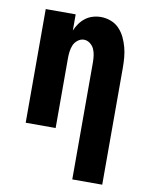

<svg xmlns="http://www.w3.org/2000/svg" viewBox="-84 -589 668 865"><g transform="rotate(10 250.0 -156.5)"><path d="M307 215V-320Q307 -335 305 -350.5Q303 -366 297 -380Q291 -394 278 -404Q265 -414 250 -414Q235 -414 222 -404Q209 -394 203 -380Q197 -366 195 -350.5Q193 -335 193 -320V0H56V-520H193V-446Q200 -463 211 -478.5Q222 -494 237 -505.5Q252 -517 270.5 -522.5Q289 -528 308 -528Q331 -528 353.5 -519.5Q376 -511 392 -494Q408 -477 418 -456Q428 -435 434 -412.5Q440 -390 442 -366.5Q444 -343 444 -320V215Z"/></g></svg>

Font: Iosevka SS04 Heavy
Style: Regular
Weight: 900
Monospace: yes
Designer: Belleve Invis
Foundry: Belleve Invis
Version: Version 19.0.0; ttfautohint (v1.8.4)